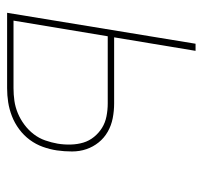

<svg xmlns="http://www.w3.org/2000/svg" viewBox="-35 -535 570 540"><g transform="rotate(90 250.0 -265.0)"><path d="M16 0 103 -530H123L85 -301H271Q292 -301 312.5 -297Q333 -293 350.5 -283Q368 -273 380.5 -257.5Q393 -242 399.5 -223Q406 -204 406 -182.5Q406 -161 403 -140Q400 -120 393 -100.5Q386 -81 373.5 -64Q361 -47 343.5 -34Q326 -21 306.5 -13.5Q287 -6 267.5 -3Q248 0 228 0ZM38 -18H228Q246 -18 263.5 -20.5Q281 -23 298 -30Q315 -37 330.5 -48.5Q346 -60 357.5 -75Q369 -90 375 -107.5Q381 -125 384 -142Q387 -160 386.5 -179Q386 -198 381 -214.5Q376 -231 365 -244.5Q354 -258 339.5 -267Q325 -276 307 -279.5Q289 -283 271 -283H82Z"/></g></svg>

Font: Iosevka Curly Thin Oblique
Style: Regular
Weight: 100
Italic angle: -9°
Monospace: yes
Designer: Belleve Invis
Foundry: Belleve Invis
Version: Version 11.1.0; ttfautohint (v1.8.3)